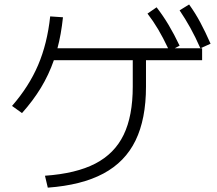

<svg xmlns="http://www.w3.org/2000/svg" viewBox="-20 -821 978 865"><path d="M578.1 -430.7V-549.8H222.7Q199.7 -483.9 164.3 -425.5Q128.9 -367.2 79.1 -311.5L34.2 -343.8Q110.4 -431.2 151.6 -527.6Q192.9 -624 206.1 -747.1L263.7 -743.2Q255.4 -664.6 238.8 -603.5H737.3Q714.4 -651.9 692.4 -689Q670.4 -726.1 644.5 -759.8L685.5 -788.1Q715.3 -749.5 739.7 -708.5Q764.2 -667.5 789.1 -615.2L767.1 -603.5H890.6V-549.8H637.7V-430.7Q637.7 -284.7 590.6 -188Q543.5 -91.3 445.8 -39.1Q348.1 13.2 195.3 24.4L182.6 -29.3Q322.8 -39.1 409.4 -84Q496.1 -128.9 537.1 -213.6Q578.1 -298.3 578.1 -430.7ZM789.1 -774.4 832 -800.8Q859.9 -762.2 882.3 -720.2Q904.8 -678.2 928.7 -624L882.8 -603.5Q859.9 -655.3 837.4 -695.8Q814.9 -736.3 789.1 -774.4Z"/></svg>

Font: Pretendard JP Light
Style: Regular
Weight: 300
Designer: Base glyphs from Inter by Rasmus Andersson; Hangeul glyphs from Noto Sans CJK(Source Han Sans) by Jang Soo-young and Kan
Foundry: Kil Hyung-jin
Version: Version 1.309